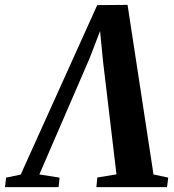

<svg xmlns="http://www.w3.org/2000/svg" viewBox="-70 -768 716 788"><path d="M453.5 -748 560 -52 620.5 -39 615.5 0H325.5L329.5 -39.5L408 -52.5L353 -515L336 -688L360 -691L298.5 -530.5L91.5 -52L174.5 -39L170.5 0H-49.5L-45 -39L15 -51.5L329 -747Z"/></svg>

Font: Merriweather 60pt
Style: Bold Italic
Weight: 700
Italic angle: -7.8°
Version: Version 2.101